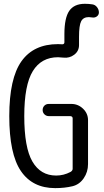

<svg xmlns="http://www.w3.org/2000/svg" viewBox="-20 -970 540 1000"><path d="M460.9 -947.3Q475.6 -945.3 485.4 -932.6Q495.1 -919.9 495.1 -905.3Q495.1 -892.6 484.9 -884.8Q474.6 -877 461.9 -878.9Q448.2 -880.9 442.4 -880.9Q414.1 -880.9 402.8 -859.4Q391.6 -837.9 391.6 -778.3V-735.4Q391.6 -704.1 366.7 -685.1Q341.8 -666 309.6 -669.9Q292 -671.9 282.2 -671.9Q195.3 -671.9 150.9 -599.6Q106.4 -527.3 106.4 -365.2Q106.4 -201.2 148.9 -128.4Q191.4 -55.7 272.5 -55.7Q311.5 -55.7 346.7 -74.2Q357.4 -80.1 358.4 -89.8V-353.5Q358.4 -364.3 345.7 -365.2H234.4Q220.7 -365.2 211.4 -374.5Q202.1 -383.8 202.1 -397Q202.1 -410.2 210.9 -419.4Q219.7 -428.7 234.4 -428.7H351.6Q386.7 -428.7 412.6 -403.8Q438.5 -378.9 438.5 -343.8V-115.2Q438.5 -74.2 416 -41.5Q393.6 -8.8 357.4 0Q316.4 9.8 267.6 9.8Q149.4 9.8 88.9 -79.1Q28.3 -168 28.3 -365.2Q28.3 -561.5 91.8 -650.9Q155.3 -740.2 282.2 -740.2Q295.9 -740.2 303.7 -739.3Q307.6 -738.3 311.5 -741.2Q315.4 -744.1 315.4 -749V-792Q315.4 -877 340.8 -913.6Q366.2 -950.2 421.9 -950.2Q442.4 -950.2 460.9 -947.3Z"/></svg>

Font: Rounded-X Mgen+ 1mn regular
Style: Regular
Weight: 400
Designer: [Source Han Sans]
Ryoko NISHIZUKA  (kana & ideographs); Paul D. Hunt (Latin, Greek & Cyrillic); Wenlong ZHANG  (bopomofo
Version: Version 1.059.20150602